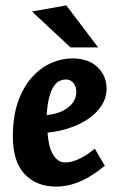

<svg xmlns="http://www.w3.org/2000/svg" viewBox="-20 -683 434 717"><path d="M189.1 13.8Q116.5 13.8 72.2 -32.6Q28 -79.1 28 -173.3Q28 -248.9 47.6 -303.9Q67.3 -358.9 99.5 -394.6Q131.7 -430.4 171.2 -447.6Q210.6 -464.9 249.2 -464.9Q311.2 -464.9 344.6 -431.9Q378 -398.9 378 -353.1Q378 -318.3 359.9 -289.7Q341.8 -261.2 310.6 -239.8Q279.5 -218.4 240 -205.2Q200.4 -191.9 157.6 -187.7Q158.8 -167.6 162.7 -147.9Q166.6 -128.1 174.8 -111.9Q183 -95.7 195 -86Q207 -76.3 224 -76.3Q247.6 -76.3 276 -89.8Q304.4 -103.4 334 -127.8L371.4 -63.9Q348 -44.4 319.5 -26.5Q291 -8.5 258.2 2.6Q225.3 13.8 189.1 13.8ZM154.2 -253.3Q205 -258.1 234.9 -282Q264.9 -305.9 264.9 -340.3Q264.9 -359.8 254.3 -373Q243.7 -386.2 226.2 -386.2Q215.5 -386.2 204 -381.6Q192.6 -376.9 182.5 -363.2Q172.4 -349.4 164.8 -323.2Q157.1 -296.9 154.2 -253.3ZM243.1 -505.9 99.5 -640.1 227.6 -662.9 346.6 -505.9Z"/></svg>

Font: Ancizar Sans Thin
Style: Italic
Weight: 100
Italic angle: -4°
Designer: Cesar Puertas, Viviana Monsalve, Julian Moncada, Julian Prieto, Jose Castro, Mariel Hernandez, Felipe Aragon, Sara Alarc
Version: Version 8.100